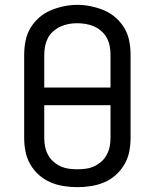

<svg xmlns="http://www.w3.org/2000/svg" viewBox="-20 -766 640 794"><path d="M300 8Q272 8 243.5 3.5Q215 -1 189 -12Q163 -23 141.5 -42Q120 -61 105.5 -86Q91 -111 85.5 -139Q80 -167 80 -195V-540Q80 -568 85.5 -596.5Q91 -625 105.5 -649.5Q120 -674 141.5 -693Q163 -712 189 -723Q215 -734 243.5 -740Q272 -746 300 -746Q328 -746 356.5 -740Q385 -734 411 -723Q437 -712 458.5 -693Q480 -674 494.5 -649.5Q509 -625 514.5 -596.5Q520 -568 520 -540V-195Q520 -167 514.5 -139Q509 -111 494.5 -86Q480 -61 458.5 -42Q437 -23 411 -12Q385 -1 356.5 3.5Q328 8 300 8ZM437 -404V-540Q437 -558 433.5 -576Q430 -594 421.5 -609.5Q413 -625 399 -637.5Q385 -650 368.5 -657Q352 -664 334 -667Q316 -670 298 -670Q280 -670 262.5 -666.5Q245 -663 229 -655.5Q213 -648 199.5 -636Q186 -624 178 -608.5Q170 -593 166.5 -575.5Q163 -558 163 -540V-404ZM300 -66Q318 -66 336 -68.5Q354 -71 370 -78.5Q386 -86 399.5 -98Q413 -110 421.5 -126Q430 -142 433.5 -159.5Q437 -177 437 -195V-331H163V-195Q163 -177 166.5 -159.5Q170 -142 178.5 -126Q187 -110 200.5 -98Q214 -86 230 -78.5Q246 -71 264 -68.5Q282 -66 300 -66Z"/></svg>

Font: Iosevka Curly Extended
Style: Regular
Weight: 400
Width: 7
Monospace: yes
Designer: Belleve Invis
Foundry: Belleve Invis
Version: Version 11.1.0; ttfautohint (v1.8.3)